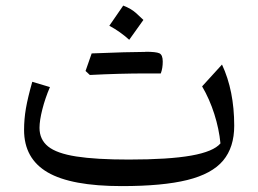

<svg xmlns="http://www.w3.org/2000/svg" viewBox="-20 -647 906 674"><path d="M753.9 -143.6Q749 -194.3 732.4 -246.6Q715.8 -298.8 689.5 -343.8L759.3 -420.4Q802.2 -328.6 802.2 -205.6Q802.2 -129.9 763.2 -83.3Q724.1 -36.6 637.5 -15.1Q550.8 6.3 407.7 6.3Q230 6.3 147.2 -42Q64.5 -90.3 64.5 -190.9Q64.5 -228.5 71 -266.6Q77.6 -304.7 93.3 -359.9L155.3 -341.3Q138.7 -302.7 128.7 -263.4Q118.7 -224.1 118.7 -198.2Q118.7 -157.2 148.9 -132.8Q179.2 -108.4 247.8 -97.7Q316.4 -86.9 432.1 -86.9Q572.3 -86.9 650.9 -100.8Q729.5 -114.7 753.9 -143.6ZM544.4 -389.2H494.6Q399.4 -389.2 295.4 -383.8Q288.1 -391.1 280.3 -397.9Q286.1 -415 291.5 -429.9Q296.9 -444.8 301.8 -459.5Q432.6 -464.8 489.7 -464.8L491.2 -465.3Q527.3 -465.3 539.3 -460Q551.3 -454.6 551.3 -430.9Q551.3 -407.2 544.4 -389.2ZM363.8 -556.6 412.6 -627.4Q440.4 -616.7 458 -600.8Q475.6 -585 483.4 -577.1Q468.8 -556.2 433.6 -507.3Q401.9 -536.1 363.8 -556.6Z"/></svg>

Font: Pinar-DS2-FD Regular
Style: Regular
Weight: 400
Designer: Amin Abedi
Version: Version 2.000